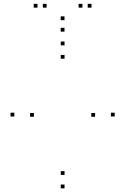

<svg xmlns="http://www.w3.org/2000/svg" viewBox="-20 -971 660 1012"><path d="M584.5 -357V-377H564.5V-357ZM320.2 -732V-752H300.2V-732ZM55.5 -357V-377H35.5V-357ZM320.2 21.7V1.7H300.2V21.7ZM158.7 -355.5V-375.5H138.7V-355.5ZM320.2 -661.5V-681.5H300.2V-661.5ZM481.3 -355.5V-375.5H461.3V-355.5ZM320.2 -49V-69H300.2V-49ZM462.3 -930.7V-950.7H442.3V-930.7ZM414.3 -930.7V-950.7H394.3V-930.7ZM320 -864.8V-884.8H300V-864.8ZM225.7 -930.7V-950.7H205.7V-930.7ZM177.7 -930.7V-950.7H157.7V-930.7ZM320 -804.3V-824.3H300V-804.3Z"/></svg>

Font: Monaspace Xenon Dots Var
Style: Regular
Weight: 400
Designer: Riley Cran and the Lettermatic Team
Version: Version 1.100 (Monaspace Xenon Dots)